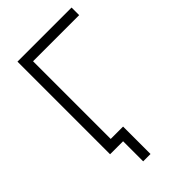

<svg xmlns="http://www.w3.org/2000/svg" viewBox="-259 -808 1054 1054"><g transform="rotate(-45 267.5 -281.5)"><path d="M197 156V0H98V-57H254V156ZM96 0V-719H516V-660H158V0Z"/></g></svg>

Font: Nunitoga
Style: Light
Weight: 300
Designer: Vernon Adams
Foundry: Vernon Adams
Version: Version 1.0